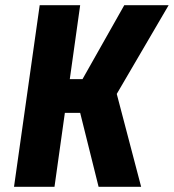

<svg xmlns="http://www.w3.org/2000/svg" viewBox="-20 -720 670 740"><path d="M34 0 133 -700H289L249 -415H298L459 -700H630L430 -358L524 0H360L289 -285H230L190 0Z"/></svg>

Font: Finlandica
Style: Italic
Weight: 400
Italic angle: -8°
Designer: Niklas Ekholm, Juho Hiilivirta, Jaakko Suomalainen
Foundry: Helsinki Type Studio
Version: Version 1.064